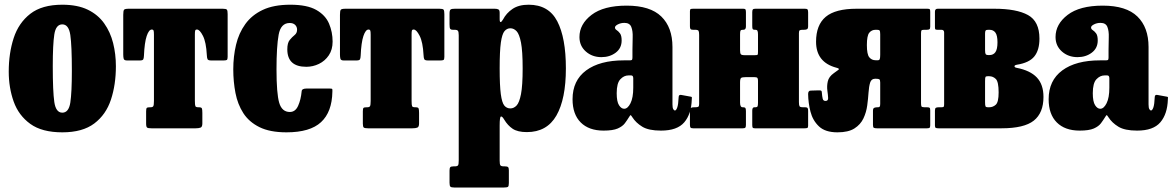

<svg xmlns="http://www.w3.org/2000/svg" viewBox="-20 -558 5100 835"><path d="M18 -246.5Q18 -326.5 39.5 -392.5Q61 -458.5 111.8 -498Q162.5 -537.5 251 -537.5Q317 -537.5 361.8 -515.8Q406.5 -494 433.2 -456.2Q460 -418.5 472 -370.5Q484 -322.5 484 -270Q484 -190 462.5 -124.8Q441 -59.5 390 -21Q339 17.5 251 17.5Q162.5 17.5 111.8 -19.2Q61 -56 39.5 -116.2Q18 -176.5 18 -246.5ZM209.5 -270Q209.5 -160.5 216.2 -114.2Q223 -68 251 -68Q279 -68 285.8 -111.8Q292.5 -155.5 292.5 -250Q292.5 -359.5 285.8 -405.8Q279 -452 251 -452Q223 -452 216.2 -408.2Q209.5 -364.5 209.5 -270Z M615.5 -20.5V-74Q615.5 -86 618.5 -88.8Q621.5 -91.5 633 -91.5H635Q643.5 -91.5 646.5 -96Q649.5 -100.5 649.5 -119V-407Q649.5 -421.5 647.8 -425.5Q646 -429.5 641 -429.5H640Q627.5 -429.5 618 -401.5Q608.5 -373.5 606 -315.5Q605.5 -304 602.8 -299.5Q600 -295 587 -295H533Q520 -295 518 -302.2Q516 -309.5 516 -320.5V-493.5Q516 -511 519.5 -515.5Q523 -520 540 -520H949Q963.5 -520 966.8 -515.8Q970 -511.5 970 -496.5V-310.5Q970 -299.5 966.2 -297.2Q962.5 -295 951 -295H899Q885 -295 882.5 -300.8Q880 -306.5 879.5 -318.5Q876.5 -375 862.5 -402.2Q848.5 -429.5 837 -429.5H835Q830.5 -429.5 829 -425.5Q827.5 -421.5 827.5 -408V-120Q827.5 -101 829.8 -96.2Q832 -91.5 842.5 -91.5H844.5Q855.5 -91.5 857.8 -87Q860 -82.5 860 -67V-21Q860 -6 852.2 -3Q844.5 0 831 0H638.5Q624 0 619.8 -3.2Q615.5 -6.5 615.5 -20.5Z M994.5 -256.5Q994.5 -312.5 1006.5 -363.2Q1018.5 -414 1046.8 -453.2Q1075 -492.5 1122.8 -515Q1170.5 -537.5 1242.5 -537.5Q1315.5 -537.5 1355.5 -514.8Q1395.5 -492 1411 -455.2Q1426.5 -418.5 1426.5 -377Q1426.5 -342 1410 -317.5Q1393.5 -293 1367.2 -280.2Q1341 -267.5 1312 -267.5Q1229.5 -267.5 1229.5 -343.5Q1229.5 -371.5 1240 -384.2Q1250.5 -397 1261.2 -405.5Q1272 -414 1272 -429Q1272 -441.5 1263.5 -449.8Q1255 -458 1240 -458Q1201 -458 1191.8 -406.8Q1182.5 -355.5 1182.5 -256.5Q1182.5 -151.5 1194.2 -111.2Q1206 -71 1240.5 -71Q1264.5 -71 1276.5 -97.8Q1288.5 -124.5 1292 -161.5Q1293 -173 1313.5 -173H1412Q1423.5 -173 1424.8 -170.8Q1426 -168.5 1425.5 -159Q1424 -71 1376.2 -26.8Q1328.5 17.5 1226 17.5Q1154 17.5 1108.5 -5Q1063 -27.5 1038.2 -66Q1013.5 -104.5 1004 -153.8Q994.5 -203 994.5 -256.5Z M1558 -20.5V-74Q1558 -86 1561 -88.8Q1564 -91.5 1575.5 -91.5H1577.5Q1586 -91.5 1589 -96Q1592 -100.5 1592 -119V-407Q1592 -421.5 1590.2 -425.5Q1588.5 -429.5 1583.5 -429.5H1582.5Q1570 -429.5 1560.5 -401.5Q1551 -373.5 1548.5 -315.5Q1548 -304 1545.2 -299.5Q1542.5 -295 1529.5 -295H1475.5Q1462.5 -295 1460.5 -302.2Q1458.5 -309.5 1458.5 -320.5V-493.5Q1458.5 -511 1462 -515.5Q1465.5 -520 1482.5 -520H1891.5Q1906 -520 1909.2 -515.8Q1912.5 -511.5 1912.5 -496.5V-310.5Q1912.5 -299.5 1908.8 -297.2Q1905 -295 1893.5 -295H1841.5Q1827.5 -295 1825 -300.8Q1822.5 -306.5 1822 -318.5Q1819 -375 1805 -402.2Q1791 -429.5 1779.5 -429.5H1777.5Q1773 -429.5 1771.5 -425.5Q1770 -421.5 1770 -408V-120Q1770 -101 1772.2 -96.2Q1774.5 -91.5 1785 -91.5H1787Q1798 -91.5 1800.2 -87Q1802.5 -82.5 1802.5 -67V-21Q1802.5 -6 1794.8 -3Q1787 0 1773.5 0H1581Q1566.5 0 1562.2 -3.2Q1558 -6.5 1558 -20.5Z M1935 -453V-499Q1935 -513.5 1939.8 -516.8Q1944.5 -520 1958 -520H2131.5Q2142 -520 2147.5 -517Q2153 -514 2153 -502.5V-475.5Q2153 -462 2157 -462Q2161 -462 2167.5 -473Q2182 -501 2209 -519.2Q2236 -537.5 2279 -537.5Q2366 -537.5 2403.5 -465.5Q2441 -393.5 2441 -260.5Q2441 -127.5 2399.8 -55.5Q2358.5 16.5 2271.5 16.5Q2231 16.5 2209.5 2Q2188 -12.5 2173 -37.5Q2164 -53 2158.5 -51.2Q2153 -49.5 2153 -12V140.5Q2153 156.5 2156.2 161Q2159.5 165.5 2172 165.5H2175.5Q2185.5 165.5 2189.2 168.5Q2193 171.5 2193 182.5V238Q2193 251.5 2189 254.5Q2185 257.5 2170.5 257.5H1955.5Q1942 257.5 1938.5 253.5Q1935 249.5 1935 236.5V184Q1935 173.5 1938 169.5Q1941 165.5 1952 165.5H1957Q1969 165.5 1972 161Q1975 156.5 1975 140V-404.5Q1975 -420.5 1971 -424.5Q1967 -428.5 1959 -428.5H1950Q1940.5 -428.5 1937.8 -432.8Q1935 -437 1935 -453ZM2153 -260.5Q2153 -186 2158 -148.8Q2163 -111.5 2173.2 -99Q2183.5 -86.5 2199.5 -86.5Q2214.5 -86.5 2226.5 -99Q2238.5 -111.5 2245.8 -148.8Q2253 -186 2253 -260.5Q2253 -335.5 2245.8 -372.8Q2238.5 -410 2226.5 -422.5Q2214.5 -435 2199.5 -435Q2184.5 -435 2174 -422.5Q2163.5 -410 2158.2 -372.8Q2153 -335.5 2153 -260.5Z M2470 -126.5Q2470 -208 2529.2 -251.8Q2588.5 -295.5 2693.5 -295.5H2717.5Q2726 -295.5 2728.2 -297.5Q2730.5 -299.5 2730.5 -308.5V-341.5Q2730.5 -369.5 2731.5 -396.2Q2732.5 -423 2725.5 -440.8Q2718.5 -458.5 2695.5 -458.5Q2680 -458.5 2667.2 -452Q2654.5 -445.5 2654.5 -438.5Q2654.5 -431.5 2661.8 -427Q2669 -422.5 2676.2 -413Q2683.5 -403.5 2683.5 -382Q2683.5 -348.5 2657.8 -329Q2632 -309.5 2595.5 -309.5Q2555.5 -309.5 2527.8 -334Q2500 -358.5 2500 -397Q2500 -453 2552.5 -493.2Q2605 -533.5 2705.5 -533.5Q2807.5 -533.5 2856 -486.2Q2904.5 -439 2904.5 -353.5V-104Q2904.5 -89 2908 -83.2Q2911.5 -77.5 2915.5 -77.5Q2920.5 -77.5 2925.2 -90.2Q2930 -103 2931.5 -136.5Q2932 -147.5 2943.5 -145L2984.5 -137.5Q2989 -137 2989 -134Q2989 -131 2988.5 -125.5Q2986.5 -62 2955.8 -26Q2925 10 2855 10H2854.5Q2801 10 2773.2 -7Q2745.5 -24 2730.5 -47.5Q2725.5 -55.5 2723.2 -57Q2721 -58.5 2715.5 -48.5Q2707.5 -35.5 2697.5 -22Q2687.5 -8.5 2666.5 0.8Q2645.5 10 2605 10Q2541 10 2505.5 -25.5Q2470 -61 2470 -126.5ZM2662 -152.5Q2662 -116 2672 -100.5Q2682 -85 2694.5 -85Q2710 -85 2722 -109Q2734 -133 2734 -176.5V-217.5Q2734 -230 2725 -230H2713Q2693.5 -230 2677.8 -213.2Q2662 -196.5 2662 -152.5Z M3454.5 -114Q3454.5 -101 3457 -96.2Q3459.5 -91.5 3472.5 -91.5H3481.5Q3489.5 -91.5 3492 -88.2Q3494.5 -85 3494.5 -76.5V-11Q3494.5 -3 3490.8 -1.5Q3487 0 3479 0H3262.5Q3254.5 0 3253 -3.8Q3251.5 -7.5 3251.5 -15.5V-77Q3251.5 -91.5 3260.5 -91.5H3265.5Q3272 -91.5 3274.2 -94.8Q3276.5 -98 3276.5 -111V-207Q3276.5 -216 3273.8 -219.2Q3271 -222.5 3261 -222.5H3223Q3208 -222.5 3203.2 -219.2Q3198.5 -216 3198.5 -199.5V-112Q3198.5 -91.5 3209.5 -91.5H3211.5Q3219 -91.5 3221.5 -88.5Q3224 -85.5 3224 -74.5V-15Q3224 -6 3221.5 -3Q3219 0 3210 0H2994.5Q2985.5 0 2983 -3.2Q2980.5 -6.5 2980.5 -16V-75.5Q2980.5 -86 2984.8 -88.8Q2989 -91.5 2998.5 -91.5H3003.5Q3013.5 -91.5 3017 -93.8Q3020.5 -96 3020.5 -105.5V-406Q3020.5 -419 3018 -423.8Q3015.5 -428.5 3002.5 -428.5H2993.5Q2985.5 -428.5 2983 -431.8Q2980.5 -435 2980.5 -443.5V-509Q2980.5 -517.5 2984.2 -518.8Q2988 -520 2996 -520H3213Q3220.5 -520 3222.2 -516.5Q3224 -513 3224 -504.5V-443Q3224 -428.5 3213 -428.5H3210.5Q3203 -428.5 3200.8 -425.2Q3198.5 -422 3198.5 -409V-339.5Q3198.5 -326.5 3201.8 -322.2Q3205 -318 3218.5 -318H3261.5Q3273 -318 3274.8 -319.8Q3276.5 -321.5 3276.5 -333V-408Q3276.5 -419.5 3274.2 -424Q3272 -428.5 3264.5 -428.5H3262Q3255.5 -428.5 3253.5 -431.5Q3251.5 -434.5 3251.5 -445.5V-505Q3251.5 -514 3254.2 -517Q3257 -520 3265.5 -520H3480.5Q3489.5 -520 3492 -516.8Q3494.5 -513.5 3494.5 -504V-444.5Q3494.5 -434 3490.2 -431.2Q3486 -428.5 3476.5 -428.5H3471.5Q3461.5 -428.5 3458 -426.2Q3454.5 -424 3454.5 -414.5Z M3494.5 -149Q3494.5 -164 3506 -164L3540 -165Q3548.5 -165.5 3551.2 -163.5Q3554 -161.5 3554 -157Q3555.5 -137.5 3558 -128.2Q3560.5 -119 3570 -119Q3582 -119 3581.5 -131.8Q3581 -144.5 3578.2 -164Q3575.5 -183.5 3580 -204Q3584.5 -224.5 3606.5 -240Q3617 -248 3625.5 -253.8Q3634 -259.5 3617.5 -263.5Q3529 -287 3529 -376.5Q3529 -449.5 3571 -484.8Q3613 -520 3705 -520H4013.5Q4022 -520 4023.8 -517.2Q4025.5 -514.5 4025.5 -506V-442.5Q4025.5 -433.5 4022.2 -431Q4019 -428.5 4010.5 -428.5H3999Q3989 -428.5 3987.2 -425.2Q3985.5 -422 3985.5 -412V-110Q3985.5 -99 3987.5 -95.2Q3989.5 -91.5 4000.5 -91.5H4011.5Q4020 -91.5 4022.8 -89.2Q4025.5 -87 4025.5 -78V-13Q4025.5 -4.5 4022.5 -2.2Q4019.5 0 4011.5 0H3794Q3784 0 3780.2 -2.2Q3776.5 -4.5 3776.5 -15V-76Q3776.5 -87 3782.2 -89.2Q3788 -91.5 3795.5 -91.5H3798.5Q3804 -91.5 3806 -94.5Q3808 -97.5 3808 -107V-199Q3808 -210.5 3804.2 -213Q3800.5 -215.5 3789.5 -215.5H3785.5Q3769.5 -215.5 3764.2 -198.8Q3759 -182 3757.2 -155.5Q3755.5 -129 3751.5 -99.2Q3747.5 -69.5 3735 -43Q3722.5 -16.5 3696 0.5Q3669.5 17.5 3622 17.5Q3569 17.5 3541.8 -8.2Q3514.5 -34 3504.8 -72.2Q3495 -110.5 3494.5 -149ZM3798 -296Q3804 -296 3806 -301Q3808 -306 3808 -320V-409Q3808 -422.5 3805.2 -425.5Q3802.5 -428.5 3793 -428.5H3788Q3771 -428.5 3760.5 -415.8Q3750 -403 3750 -362Q3750 -321.5 3760.5 -308.8Q3771 -296 3788 -296Z M4074 -428.5H4056.5Q4049 -428.5 4047.5 -430.8Q4046 -433 4046 -440.5V-507Q4046 -520 4058 -520H4304.5Q4401 -520 4450.8 -492.5Q4500.5 -465 4500.5 -390Q4500.5 -340 4478.2 -312.5Q4456 -285 4402.5 -276.5Q4391.5 -274.5 4392 -269.5Q4392.5 -264.5 4401.5 -263Q4460.5 -251.5 4489.2 -221Q4518 -190.5 4518 -136.5Q4518 -67 4476 -33.5Q4434 0 4335.5 0H4061.5Q4053 0 4049.5 -2Q4046 -4 4046 -12V-76.5Q4046 -86.5 4049.8 -89Q4053.5 -91.5 4062.5 -91.5H4074.5Q4083 -91.5 4084.5 -94.5Q4086 -97.5 4086 -105.5V-416.5Q4086 -428.5 4074 -428.5ZM4264 -412.5V-340.5Q4264 -327 4266.5 -322.8Q4269 -318.5 4279.5 -318.5H4283Q4300 -318.5 4309 -331.2Q4318 -344 4318 -374Q4318 -404 4309 -416.2Q4300 -428.5 4283 -428.5H4278Q4269 -428.5 4266.5 -425.2Q4264 -422 4264 -412.5ZM4264 -205.5V-114Q4264 -99.5 4266 -95.5Q4268 -91.5 4276 -91.5H4282Q4298.5 -91.5 4310.8 -102.8Q4323 -114 4323 -156Q4323 -202.5 4310.8 -214.5Q4298.5 -226.5 4282 -226.5H4275.5Q4268 -226.5 4266 -223.5Q4264 -220.5 4264 -205.5Z M4540.5 -126.5Q4540.5 -208 4599.8 -251.8Q4659 -295.5 4764 -295.5H4788Q4796.5 -295.5 4798.8 -297.5Q4801 -299.5 4801 -308.5V-341.5Q4801 -369.5 4802 -396.2Q4803 -423 4796 -440.8Q4789 -458.5 4766 -458.5Q4750.5 -458.5 4737.8 -452Q4725 -445.5 4725 -438.5Q4725 -431.5 4732.2 -427Q4739.5 -422.5 4746.8 -413Q4754 -403.5 4754 -382Q4754 -348.5 4728.2 -329Q4702.5 -309.5 4666 -309.5Q4626 -309.5 4598.2 -334Q4570.5 -358.5 4570.5 -397Q4570.5 -453 4623 -493.2Q4675.5 -533.5 4776 -533.5Q4878 -533.5 4926.5 -486.2Q4975 -439 4975 -353.5V-104Q4975 -89 4978.5 -83.2Q4982 -77.5 4986 -77.5Q4991 -77.5 4995.8 -90.2Q5000.5 -103 5002 -136.5Q5002.5 -147.5 5014 -145L5055 -137.5Q5059.5 -137 5059.5 -134Q5059.5 -131 5059 -125.5Q5057 -62 5026.2 -26Q4995.5 10 4925.5 10H4925Q4871.5 10 4843.8 -7Q4816 -24 4801 -47.5Q4796 -55.5 4793.8 -57Q4791.5 -58.5 4786 -48.5Q4778 -35.5 4768 -22Q4758 -8.5 4737 0.8Q4716 10 4675.5 10Q4611.5 10 4576 -25.5Q4540.5 -61 4540.5 -126.5ZM4732.5 -152.5Q4732.5 -116 4742.5 -100.5Q4752.5 -85 4765 -85Q4780.5 -85 4792.5 -109Q4804.5 -133 4804.5 -176.5V-217.5Q4804.5 -230 4795.5 -230H4783.5Q4764 -230 4748.2 -213.2Q4732.5 -196.5 4732.5 -152.5Z"/></svg>

Font: Besley* Condensed Heavy
Style: Regular
Weight: 800
Width: 3
Designer: Owen Earl
Foundry: indestructible type*
Version: Version 3.000; ttfautohint (v1.8.3)